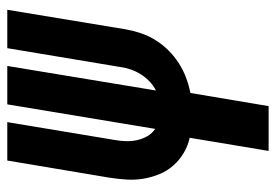

<svg xmlns="http://www.w3.org/2000/svg" viewBox="-138 -422 775 540"><g transform="rotate(-90 250.0 -152.5)"><path d="M95 215 132 -7Q109 -12 89 -24Q69 -36 54 -53Q39 -70 30 -91.5Q21 -113 17 -136.5Q13 -160 14.5 -184.5Q16 -209 20 -234L68 -520H176L126 -219Q123 -203 122.5 -186.5Q122 -170 125.5 -154.5Q129 -139 136.5 -126Q144 -113 157 -104L226 -520H334L265 -102Q279 -109 290.5 -120Q302 -131 310.5 -144.5Q319 -158 324 -172.5Q329 -187 331 -202L384 -520H492L437 -187Q433 -165 426 -144Q419 -123 406.5 -103Q394 -83 377.5 -66.5Q361 -50 341.5 -37.5Q322 -25 300.5 -17Q279 -9 258 -5L221 215Z"/></g></svg>

Font: Iosevka SS18 Extrabold
Style: Italic
Weight: 800
Italic angle: -9°
Monospace: yes
Designer: Belleve Invis
Foundry: Belleve Invis
Version: Version 25.1.1; ttfautohint (v1.8.4)